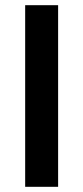

<svg xmlns="http://www.w3.org/2000/svg" viewBox="-20 -720 321 740"><path d="M204 -700V0H77V-700Z"/></svg>

Font: Pathway Extreme 12pt SemiBold
Style: Regular
Weight: 600
Version: Version 1.001;gftools[0.9.26]